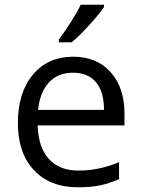

<svg xmlns="http://www.w3.org/2000/svg" viewBox="-20 -786 601 816"><path d="M312 10Q193 10 124.5 -62.5Q56 -135 56 -263Q56 -393 120 -469Q184 -545 291 -545Q392 -545 450.5 -479Q509 -413 509 -304V-253H140Q143 -159 188 -110Q233 -61 315 -61Q401 -61 486 -97V-25Q443 -6 404.5 2Q366 10 312 10ZM290 -477Q226 -477 187.5 -435Q149 -393 142 -319H422Q422 -396 388 -436.5Q354 -477 290 -477ZM230 -618Q253 -648 280.5 -691Q308 -734 323 -766H422V-756Q400 -724 357.5 -677.5Q315 -631 284 -606H230Z"/></svg>

Font: Stephens Clock
Style: Regular
Weight: 400
Designer: Peter Wiegel (catfonts.de) with slight modifications by DT1.org
Version: Version 0.9.1